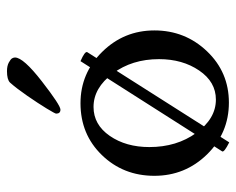

<svg xmlns="http://www.w3.org/2000/svg" viewBox="-84 -598 689 561"><g transform="rotate(-90 260.5 -317.5)"><path d="M333 -641.6Q348.6 -641.6 358.4 -636.2Q368.2 -630.9 370.6 -626.5Q373 -622.1 373 -618.2Q373 -593.8 303.2 -539.6Q233.4 -485.4 220.7 -485.4Q209 -485.4 209 -498Q209 -501 224.1 -525.9Q239.3 -550.8 261.2 -582.5Q283.2 -614.3 299.8 -632.8Q308.6 -641.6 333 -641.6ZM125 7.8Q95.7 -6.8 98.6 -12.7L362.3 -426.8Q391.6 -414.1 388.7 -407.2ZM250 -31.2Q301.8 -31.2 335 -80.1Q368.2 -128.9 368.2 -197.3Q368.2 -276.4 326.2 -332.5Q284.2 -388.7 228.5 -388.7Q176.8 -388.7 144 -341.3Q111.3 -293.9 111.3 -225.6Q111.3 -145.5 152.8 -88.4Q194.3 -31.2 250 -31.2ZM239.3 -426.8Q327.1 -426.8 389.6 -363.3Q452.1 -299.8 452.1 -210.9Q452.1 -121.1 391.1 -57.1Q330.1 6.8 241.2 6.8Q152.3 6.8 89.8 -57.1Q27.3 -121.1 27.3 -210.9Q27.3 -301.8 87.9 -364.3Q148.4 -426.8 239.3 -426.8Z"/></g></svg>

Font: Crimson Text
Style: Roman
Weight: 400
Version: Version 0.13